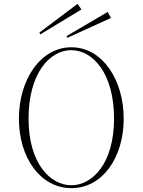

<svg xmlns="http://www.w3.org/2000/svg" viewBox="-20 -960 739 995"><path d="M350 15C511 15 621 -143 621 -345C621 -546 511 -715 350 -715C189 -715 78 -546 78 -345C78 -143 189 15 350 15ZM350 0C239 0 128 -115 128 -345C128 -582 239 -700 349 -700C460 -700 571 -582 571 -345C571 -115 460 0 350 0ZM402 -911 382 -940 184 -791 189 -782ZM555 -867 538 -898 325 -773 329 -764Z"/></svg>

Font: Sprat Condensed Thin
Style: Regular
Weight: 100
Width: 3
Designer: Ethan Nakache
Foundry: Collletttivo
Version: Version 2.000;Glyphs 3.2 (3217)